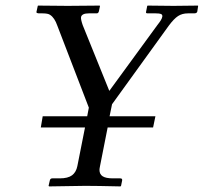

<svg xmlns="http://www.w3.org/2000/svg" viewBox="-20 -666 729 687"><path d="M365.2 -210 337.9 -71.8Q335.9 -62 335.9 -58.1Q335.9 -42.5 347.4 -35.2Q358.9 -27.8 383.8 -27.8H410.2Q418.5 -27.8 417 -20L413.1 -1L411.1 1Q324.2 -1 285.2 -1L155.8 1L153.8 -1L158.2 -20Q159.7 -27.8 167 -27.8H193.8Q223.1 -27.8 237.8 -38.8Q252.4 -49.8 256.8 -71.8L284.2 -210H126L132.8 -250H292L297.9 -280.8L185.1 -574.2Q175.3 -602.5 159.2 -612.8Q151.9 -618.2 131.8 -618.2H120.1Q115.7 -618.2 112.5 -619.6Q109.4 -621.1 110.8 -625L115.2 -645L116.2 -646Q209 -645 222.2 -645L335.9 -646L337.9 -645L334 -626Q332 -618.2 326.2 -618.2H297.9Q272.9 -618.2 270 -605Q268.6 -597.2 275.9 -576.2L371.1 -340.8L543 -576.2Q558.6 -595.7 560.1 -604Q561 -606 561 -607.9Q561 -613.8 555.9 -616Q550.8 -618.2 537.1 -618.2H507.8Q500.5 -618.2 502.9 -625L506.8 -645L508.8 -646Q587.9 -645 601.1 -645L688 -646L689 -645L686 -625Q684.6 -618.2 674.8 -618.2H652.8Q631.8 -618.2 617.2 -608.6Q602.5 -599.1 584 -574.2L380.9 -293L372.1 -250H536.1L527.8 -210Z"/></svg>

Font: Common Serif
Style: Bold Italic
Weight: 700
Italic angle: -12°
Designer: Philipp H. Poll, Khaled Hosny
Foundry: Stefan Peev, Context Ltd.
Version: Version 1.026